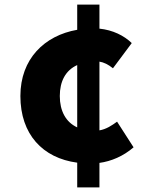

<svg xmlns="http://www.w3.org/2000/svg" viewBox="-20 -770 649 838"><path d="M317 -214C267 -237 241 -286 241 -351C241 -415 266 -463 317 -486ZM491 -239C469 -223 444 -206 414 -201V-501C433 -498 452 -489 473 -472L555 -582C521 -615 472 -639 414 -645V-750H317V-640C174 -615 69 -513 69 -351C69 -184 166 -80 317 -60V48H414V-59C465 -66 518 -88 563 -127Z"/></svg>

Font: Noto Sans CJK Black
Style: Bold
Weight: 900
Designer: Ryoko NISHIZUKA (kana & ideographs); Paul D. Hunt (Latin, Greek & Cyrillic); Wenlong ZHANG (bopomofo); Sandoll Communica
Foundry: Adobe Systems Incorporated
Version: Version 1.000;PS 1;hotconv 1.0.78;makeotf.lib2.5.61930